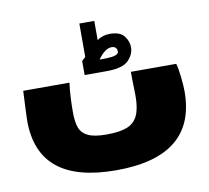

<svg xmlns="http://www.w3.org/2000/svg" viewBox="-64 -373 729 671"><g transform="rotate(-10 300.0 -38.0)"><path d="M20 1.5Q20 -14.5 24.5 -104.5H188.5Q182.5 -57.5 182.5 -0.5Q182.5 34.5 190.2 55Q198 75.5 220 86Q242 96.5 285 96.5Q331 96.5 357.2 86.5Q383.5 76.5 395.8 51.5Q408 26.5 408 -20Q408 -34.5 407.5 -43.5Q406.5 -73.5 406.5 -104.5H567.5Q573 -85.5 576.2 -55Q579.5 -24.5 579.5 -4.5Q579.5 225.5 297.5 225.5Q158 225.5 89 169.5Q20 113.5 20 1.5ZM258.5 -183.5V-302H311.5V-234Q331.5 -248 356.5 -248Q392.5 -248 407.2 -229.5Q422 -211 422 -189Q422 -164 401.2 -142.8Q380.5 -121.5 324 -121.5H245.5V-171.5ZM374 -182Q374 -201 354.5 -201Q343 -201 330.2 -191.5Q317.5 -182 306.5 -165.5L333 -166Q352 -166.5 363 -170.5Q374 -174.5 374 -182Z"/></g></svg>

Font: JuliaMono Black
Style: Regular
Weight: 900
Monospace: yes
Designer: cormullion
Foundry: corm
Version: Version 0.054; ttfautohint (v1.8.4)